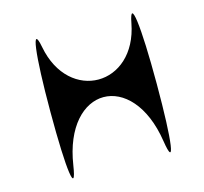

<svg xmlns="http://www.w3.org/2000/svg" viewBox="-93 -832 883 831"><g transform="rotate(-15 348.5 -416.5)"><path d="M115 -406C115 -141 131 -29 151 -159C202 -494 504 -494 555 -159C575 -29 591 -141 591 -406C591 -671 574 -799 553 -688C503 -423 203 -423 153 -688C132 -799 115 -671 115 -406Z"/></g></svg>

Font: Venom Sans
Style: Regular
Weight: 400
Version: Version 1.001